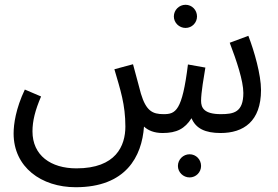

<svg xmlns="http://www.w3.org/2000/svg" viewBox="-20 -552 1165 804"><path d="M757 -435C784 -435 805 -457 805 -483C805 -510 784 -532 757 -532C730 -532 708 -510 708 -483C708 -457 730 -435 757 -435ZM297 232C507 232 574 104 583 -22C600 -6 625 5 661 5C720 5 754 -13 782 -57C800 -14 839 5 904 5C999 5 1073 -43 1073 -175C1073 -239 1045 -337 1020 -402L942 -373C971 -297 999 -213 999 -163C999 -82 959 -74 905 -74C834 -74 822 -101 822 -130C822 -164 834 -233 840 -269L767 -282C743 -86 715 -74 665 -74C619 -74 592 -87 570 -160C564 -181 558 -207 537 -283L459 -262C484 -176 505 -115 505 -22C505 58 466 153 300 153C193 153 116 99 116 -2C116 -45 127 -90 152 -148L84 -177C46 -97 37 -32 37 7C37 148 153 232 297 232ZM774 191C801 191 822 169 822 143C822 116 801 94 774 94C747 94 725 116 725 143C725 169 747 191 774 191Z"/></svg>

Font: Noto Sans Arabic SemCond
Style: Regular
Weight: 400
Width: 4
Designer: Monotype Design Team, Nadine Chahine, Nizar Qandah and Khaled Hosny
Foundry: Monotype Imaging Inc.
Version: Version 2.012